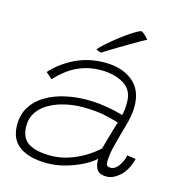

<svg xmlns="http://www.w3.org/2000/svg" viewBox="-108 -815 864 923"><g transform="rotate(15 324.0 -353.5)"><path d="M207.5 12Q120.5 12 71.2 -22.5Q22 -57 22 -129.5Q22 -182.5 46.8 -221Q71.5 -259.5 113.8 -284.2Q156 -309 209 -320.8Q262 -332.5 318 -332.5Q358.5 -332.5 397 -326.8Q435.5 -321 463 -314.5Q490.5 -308 498 -305.5Q502 -323 503.2 -337Q504.5 -351 504.5 -371Q504.5 -432 458 -459.8Q411.5 -487.5 344.5 -487.5Q296 -487.5 255.5 -473.5Q215 -459.5 182.8 -435.8Q150.5 -412 125.5 -383.5L93.5 -411Q138 -461.5 205.2 -494.5Q272.5 -527.5 353.5 -527.5Q439 -527.5 491.8 -484.8Q544.5 -442 544.5 -359.5Q544.5 -338 540 -311.8Q535.5 -285.5 527 -256.5Q512.5 -206.5 499.5 -156Q486.5 -105.5 486.5 -70.5Q486.5 -55 492.5 -50.5Q498.5 -46 509.5 -46Q528.5 -46 545.5 -66.5Q562.5 -87 572.5 -124.5L615 -118Q598.5 -57 565.5 -28.5Q532.5 0 500.5 0Q468 0 454.2 -17.8Q440.5 -35.5 440.5 -72.5Q423.5 -55 386.5 -35.2Q349.5 -15.5 302.5 -1.8Q255.5 12 207.5 12ZM216 -27.5Q257 -27.5 298 -40Q339 -52.5 377 -74.5Q415 -96.5 446 -125Q458.5 -171 467.8 -202.8Q477 -234.5 486.5 -265Q470.5 -270.5 422.8 -281.8Q375 -293 306 -293Q262.5 -293 220 -283.5Q177.5 -274 142.5 -254.8Q107.5 -235.5 86.8 -206Q66 -176.5 66 -136.5Q66 -76 104.5 -51.8Q143 -27.5 216 -27.5ZM482.5 -719Q489 -716.5 496 -711Q503 -705.5 509.5 -698.8Q516 -692 520 -685.5Q512.5 -682.5 492.5 -671.2Q472.5 -660 446.5 -644.5Q420.5 -629 394.5 -613.5Q368.5 -598 348.8 -585.8Q329 -573.5 322 -568.5Q319.5 -569.5 315.8 -570.5Q312 -571.5 308.2 -572.8Q304.5 -574 301.2 -575.5Q298 -577 296 -578Q306.5 -591 331 -612.8Q355.5 -634.5 385 -657.2Q414.5 -680 441 -697.2Q467.5 -714.5 482.5 -719Z"/></g></svg>

Font: Grandstander Thin Thin
Style: Italic
Weight: 250
Italic angle: -15°
Version: Version 1.200